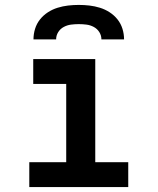

<svg xmlns="http://www.w3.org/2000/svg" viewBox="-20 -760 640 780"><path d="M99 0V-101H249V-419H115V-520H367V-101H501V0ZM116 -600Q116 -622 122.5 -643Q129 -664 142.5 -681Q156 -698 174.5 -710Q193 -722 214 -728.5Q235 -735 256.5 -737.5Q278 -740 300 -740Q322 -740 343.5 -737.5Q365 -735 386 -728.5Q407 -722 425.5 -710Q444 -698 457.5 -681Q471 -664 477.5 -643Q484 -622 484 -600H392Q392 -616 383.5 -629.5Q375 -643 361 -650.5Q347 -658 331.5 -660Q316 -662 300 -662Q284 -662 268.5 -660Q253 -658 239 -650.5Q225 -643 216.5 -629.5Q208 -616 208 -600Z"/></svg>

Font: Iosevka SS04 Extended
Style: Bold
Weight: 700
Width: 7
Monospace: yes
Designer: Belleve Invis
Foundry: Belleve Invis
Version: Version 19.0.0; ttfautohint (v1.8.4)